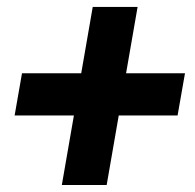

<svg xmlns="http://www.w3.org/2000/svg" viewBox="-20 -609 568 558"><path d="M517.6 -396 496.1 -273.4H22.5L43.9 -396ZM379.9 -588.9 290 -71.3H159.7L249.5 -588.9Z"/></svg>

Font: Roboto
Style: Bold Italic
Weight: 700
Italic angle: -12°
Designer: Christian Robertson
Foundry: Google
Version: Version 3.0